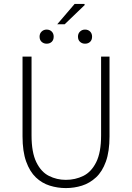

<svg xmlns="http://www.w3.org/2000/svg" viewBox="-20 -948 674 980"><path d="M316 12Q274 12 234 -0.5Q194 -13 163 -42.5Q132 -72 113.5 -123.5Q95 -175 95 -252V-659H141V-257Q141 -170 165.5 -120Q190 -70 230 -50Q270 -30 316 -30Q364 -30 405 -50Q446 -70 471 -120Q496 -170 496 -257V-659H539V-252Q539 -175 520.5 -123.5Q502 -72 470 -42.5Q438 -13 398.5 -0.5Q359 12 316 12ZM218 -725Q203 -725 192.5 -734.5Q182 -744 182 -761Q182 -777 192.5 -787Q203 -797 218 -797Q234 -797 244 -787Q254 -777 254 -761Q254 -744 244 -734.5Q234 -725 218 -725ZM414 -725Q399 -725 388.5 -734.5Q378 -744 378 -761Q378 -777 388.5 -787Q399 -797 414 -797Q430 -797 440 -787Q450 -777 450 -761Q450 -744 440 -734.5Q430 -725 414 -725ZM272 -824 361 -928H410L413 -923L310 -824Z"/></svg>

Font: Source Sans 3 ExtraLight Light
Style: Regular
Weight: 300
Version: Version 3.052;hotconv 1.1.0;makeotfexe 2.6.0